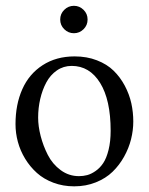

<svg xmlns="http://www.w3.org/2000/svg" viewBox="-20 -639 520 671"><path d="M204.6 -536.9Q190.4 -550.8 190.4 -570.8Q190.4 -590.8 204.6 -604.7Q218.8 -618.7 238.3 -618.7Q257.8 -618.7 272 -604.7Q286.1 -590.8 286.1 -570.8Q286.1 -550.8 272 -536.9Q257.8 -522.9 238.3 -522.9Q218.8 -522.9 204.6 -536.9ZM34.2 -205.1Q34.2 -273.9 57.9 -327.1Q81.5 -380.4 128.9 -411.1Q176.3 -441.9 240.7 -441.9Q283.7 -441.9 318.8 -428.2Q354 -414.6 377.2 -391.8Q400.4 -369.1 416.3 -339.1Q432.1 -309.1 439 -277.8Q445.8 -246.6 445.8 -214.4Q445.8 -183.6 438 -152.3Q430.2 -121.1 413.6 -91.3Q397 -61.5 373.3 -38.6Q349.6 -15.6 314.9 -1.7Q280.3 12.2 239.3 12.2Q200.2 12.2 166.5 -0.5Q132.8 -13.2 108.9 -34.7Q85 -56.2 67.9 -84.2Q50.8 -112.3 42.5 -143.1Q34.2 -173.8 34.2 -205.1ZM230.5 -408.7Q201.7 -408.7 178.7 -392.8Q155.8 -377 141.8 -350.8Q127.9 -324.7 120.6 -293.2Q113.3 -261.7 113.3 -228Q113.3 -197.8 122.1 -163.6Q130.9 -129.4 147.2 -97.4Q163.6 -65.4 192.1 -44.4Q220.7 -23.4 255.9 -23.4Q271 -23.4 284.9 -27.1Q298.8 -30.8 314.2 -41.5Q329.6 -52.2 340.8 -69.1Q352.1 -85.9 359.4 -115.2Q366.7 -144.5 366.7 -182.1Q366.7 -290 329.8 -349.4Q293 -408.7 230.5 -408.7Z"/></svg>

Font: Libertinage
Style: l
Weight: 400
Designer: OSP
Foundry: OSP
Version: Version 1.0; 2008; OFL relea